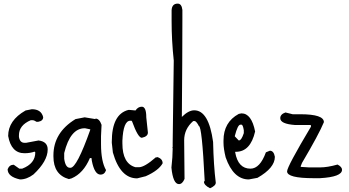

<svg xmlns="http://www.w3.org/2000/svg" viewBox="-20 -965 1898 1044"><path d="M153.3 -371.1Q204.1 -371.1 214.8 -328.1Q214.8 -307.6 187.5 -302.7H178.7Q166 -311.5 156.2 -311.5H147.5Q83 -284.2 83 -229.5V-220.7Q87.9 -188.5 113.3 -188.5H122.1L189.5 -201.2Q239.3 -195.3 239.3 -152.3Q239.3 -88.9 162.1 -16.6Q126 10.7 88.9 10.7Q21.5 -3.9 21.5 -44.9Q31.2 -69.3 54.7 -69.3L85 -47.9H100.6Q171.9 -75.2 171.9 -136.7L168 -140.6Q143.6 -131.8 113.3 -131.8Q41 -131.8 24.4 -225.6Q24.4 -310.5 119.1 -364.3Z M440.4 -327.1 499 -317.4V-320.3Q520.5 -320.3 532.2 -286.1L529.3 -224.6V-181.6Q529.3 -86.9 556.6 -40Q548.8 -15.6 526.4 -15.6Q494.1 -15.6 479.5 -89.8L477.5 -105.5H468.8Q433.6 -22.5 369.1 4.9L354.5 8.8Q270.5 -14.6 270.5 -114.3V-120.1Q270.5 -244.1 390.6 -317.4ZM329.1 -101.6Q335.9 -52.7 360.4 -52.7H363.3Q397.5 -52.7 470.7 -258.8V-261.7L442.4 -267.6H440.4Q362.3 -267.6 329.1 -132.8Z M751 -384.8Q775.4 -384.8 775.4 -327.1L784.2 -244.1Q784.2 -222.7 751 -215.8Q730.5 -215.8 698.2 -304.7L695.3 -308.6H688.5Q650.4 -308.6 645.5 -200.2V-185.5Q645.5 -75.2 716.8 -55.7H735.4Q765.6 -55.7 827.1 -109.4H834V-111.3Q864.3 -102.5 864.3 -77.1Q842.8 -38.1 772.5 -6.8L725.6 4.9Q633.8 4.9 593.8 -135.7L587.9 -188.5V-194.3Q587.9 -343.8 677.7 -367.2H686.5L716.8 -364.3Q730.5 -384.8 751 -384.8Z M946.3 -945.3Q967.8 -945.3 971.7 -911.1V-856.4Q971.7 -658.2 968.8 -329.1Q1004.9 -365.2 1036.1 -365.2Q1115.2 -365.2 1138.7 -193.4Q1141.6 -65.4 1153.3 28.3Q1153.3 44.9 1122.1 58.6Q1088.9 42 1088.9 22.5L1092.8 19.5V15.6Q1078.1 -279.3 1061.5 -279.3Q1049.8 -302.7 1040 -306.6H1030.3Q981.4 -263.7 981.4 -202.1L983.4 7.8Q971.7 36.1 953.1 36.1Q920.9 36.1 912.1 -53.7Q918.9 -113.3 918.9 -156.2V-159.2L917 -162.1L918.9 -165V-189.5L924.8 -635.7Q913.1 -745.1 913.1 -850.6V-909.2Q915 -945.3 946.3 -945.3Z M1293 -348.6Q1347.7 -348.6 1367.2 -250Q1341.8 -139.6 1262.7 -139.6H1258.8V-136.7Q1274.4 -47.9 1341.8 -47.9Q1393.6 -47.9 1425.8 -136.7L1447.3 -145.5Q1468.8 -145.5 1474.6 -112.3Q1474.6 -51.8 1379.9 2L1333 10.7Q1249 10.7 1207 -109.4Q1195.3 -157.2 1195.3 -188.5V-201.2Q1195.3 -300.8 1278.3 -345.7ZM1256.8 -225.6V-223.6L1278.3 -201.2Q1293 -201.2 1305.7 -241.2V-256.8Q1300.8 -287.1 1293 -287.1H1287.1Q1272.5 -287.1 1256.8 -225.6Z M1532.2 -353.5 1571.3 -343.8H1612.3Q1741.2 -343.8 1741.2 -300.8Q1713.9 -234.4 1622.1 -79.1L1615.2 -61.5V-57.6L1661.1 -54.7H1719.7Q1760.7 -54.7 1815.4 -70.3Q1839.8 -57.6 1839.8 -42Q1839.8 -2.9 1719.7 3.9H1685.5Q1541 3.9 1541 -33.2Q1541 -58.6 1670.9 -276.4V-283.2L1668 -285.2H1585Q1503.9 -291 1503.9 -322.3Q1503.9 -343.8 1532.2 -353.5Z"/></svg>

Font: Sue Ellen Francisco 
Style: Regular
Weight: 400
Designer: Kimberly Geswein
Foundry: Kimberly Geswein
Version: Version 1.002 2007